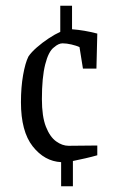

<svg xmlns="http://www.w3.org/2000/svg" viewBox="-20 -597 398 669"><path d="M193 52V-32Q135 -35 94 -87Q53 -139 53 -241Q53 -293 60.5 -335.5Q68 -378 79 -400Q89 -415 108.5 -432Q128 -449 150 -463.5Q172 -478 190 -486V-577H231V-495Q273 -492 319 -480L316 -358H269L257 -433Q246 -438 229 -442Q212 -446 198 -446Q184 -446 168 -432Q149 -418 137.5 -372.5Q126 -327 126 -252Q126 -191 140 -155.5Q154 -120 175.5 -104.5Q197 -89 219 -89L319 -90V-56Q302 -51 278 -45.5Q254 -40 234 -36V52Z"/></svg>

Font: Grenze Gotisch Light
Style: Regular
Weight: 300
Designer: Renata Polastri
Foundry: Omnibus-Type
Version: Version 1.001